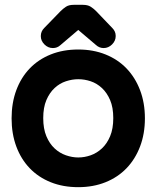

<svg xmlns="http://www.w3.org/2000/svg" viewBox="-20 -745 648 795"><path d="M304 -540Q366 -540 417 -519.5Q468 -499 504 -461.5Q540 -424 560 -371.5Q580 -319 580 -255Q580 -191 560 -138.5Q540 -86 504 -48.5Q468 -11 417 9.5Q366 30 304 30Q241 30 190 9.5Q139 -11 103 -48.5Q67 -86 47.5 -138.5Q28 -191 28 -255Q28 -319 47.5 -371.5Q67 -424 103 -461.5Q139 -499 190 -519.5Q241 -540 304 -540ZM159 -256Q159 -212 172 -181Q185 -150 206 -130.5Q227 -111 253 -102Q279 -93 304 -93Q330 -93 355.5 -102Q381 -111 402 -130.5Q423 -150 436 -181Q449 -212 449 -256Q449 -300 436 -330.5Q423 -361 402 -380.5Q381 -400 355.5 -408.5Q330 -417 304 -417Q279 -417 253 -408.5Q227 -400 206 -380.5Q185 -361 172 -330.5Q159 -300 159 -256ZM163 -629 231 -699Q241 -709 253 -717Q265 -725 285 -725H323Q343 -725 355 -717.5Q367 -710 378 -699L445 -629Q459 -615 459 -597V-595Q459 -576 444 -561Q429 -546 409 -546Q391 -546 377 -559L304 -621L230 -558Q217 -546 199 -546Q179 -546 164 -561Q149 -576 149 -595V-596Q149 -615 163 -629Z"/></svg>

Font: Varela Round Precious
Style: Bold
Weight: 700
Version: Version 1.000